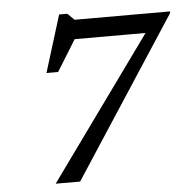

<svg xmlns="http://www.w3.org/2000/svg" viewBox="-52 -777 818 829"><g transform="rotate(-5 357.0 -363.0)"><path d="M247 -614.5 305 -635.5 208.5 -479.5H158L234.5 -726.5H270L299 -698H713.5L710.5 -688L262 0H156L614 -635L625 -614.5Z"/></g></svg>

Font: Newsreader 9pt
Style: Italic
Weight: 400
Italic angle: -17°
Designer: Hugues Gentile
Foundry: Production Type
Version: Version 1.003